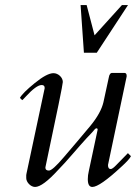

<svg xmlns="http://www.w3.org/2000/svg" viewBox="-20 -728 553 761"><path d="M463.4 -708 354.8 -588 323.4 -708H299.4L312.6 -519H363.6L487.4 -708ZM192 -438C174.7 -438 149.8 -424.8 117.5 -398.5C85.2 -372.2 65.7 -352.7 59 -340L68 -331C70.7 -333 75 -337.3 81 -344C109.7 -375.3 131 -391 145 -391C153 -391 157 -387.3 157 -380V-378L85 -40C84.3 -38 84 -36 84 -34V-22C84 -6.2 101.3 13 119 13C139 13 169.7 -9.7 211 -55C244.1 -88.1 289.1 -143.4 323.5 -180.5C336 -194 346.5 -203.9 355.5 -215.5C359 -220 367 -222.1 367 -214L332 -50C329.3 -38.7 328 -28 328 -18C328 2.7 334 13 346 13C365.3 13 403.7 -13.7 461 -67C482.3 -86.3 495 -100.3 499 -109L487 -121C468.3 -102.3 453.5 -87.2 442.5 -75.5C431.5 -63.8 423.7 -58 419 -58C411.7 -58 408 -63.3 408 -74C457.3 -307.3 482 -424.3 482 -425V-428C482 -436 478.3 -439.7 471 -439H426C418 -439.7 413 -433.3 411 -420L390 -323C383.3 -294.3 366 -263 338 -229C301.5 -184.6 267.7 -146 233 -105C203 -69.7 183.3 -52 174 -52C164.7 -52 160 -55.7 160 -63V-65C206 -281.7 229 -394.3 229 -403C229 -421.2 210.7 -438 192 -438Z"/></svg>

Font: fbb
Style: Italic
Weight: 400
Italic angle: -12°
Designer: David J. Perry, Michael Sharpe
Version: Version 0.991